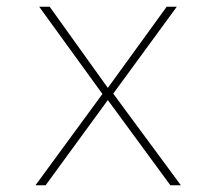

<svg xmlns="http://www.w3.org/2000/svg" viewBox="-20 -548 640 568"><path d="M85 0 283 -270 96 -528H127L299 -288L473 -528H503L315 -271L515 0H484L299 -252L115 0Z"/></svg>

Font: Noto Sans Mono Thin
Style: Regular
Weight: 100
Designer: Monotype Design Team
Foundry: Monotype Imaging Inc.
Version: Version 2.014